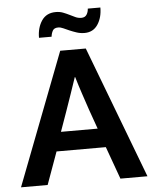

<svg xmlns="http://www.w3.org/2000/svg" viewBox="-56 -865 730 912"><g transform="rotate(-5 309.0 -409.0)"><path d="M154 -700Q154 -748 176.5 -781.5Q199 -815 244 -815Q263 -815 278.5 -809Q294 -803 308 -796Q322 -789 335 -783Q348 -777 363 -777Q380 -777 388 -789Q396 -801 397 -818H457Q457 -770 435 -737Q413 -704 372 -704Q352 -704 334 -710Q316 -716 301 -722.5Q286 -729 273 -735Q260 -741 249 -741Q230 -741 223 -729Q216 -717 214 -700ZM219 -246H394L361 -339Q347 -381 334.5 -418Q322 -455 309 -499H307Q293 -458 280 -419.5Q267 -381 252 -339ZM249 -630H371L610 0H481L425 -155H190L134 0H7Z"/></g></svg>

Font: Mukta SemiBold
Style: Regular
Weight: 600
Designer: Girish Dalvi and Yashodeep Gholap
Foundry: Ek Type
Version: Version 2.538;PS 1.002;hotconv 16.6.51;makeotf.lib2.5.65220;